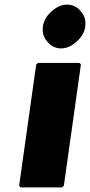

<svg xmlns="http://www.w3.org/2000/svg" viewBox="-20 -806 391 833"><path d="M166 -691C163 -667 169 -644 183 -628L189 -621C202 -606 222 -596 245 -596C267 -596 288 -605 306 -620L307 -621L315 -628C333 -644 347 -667 350 -691C353 -715 347 -738 333 -754L327 -761C314 -776 294 -786 271 -786C249 -786 228 -777 210 -762L209 -761L201 -754C183 -738 169 -715 166 -691ZM63 0 69 7H249L257 0L331 -526L325 -533H145L137 -526Z"/></svg>

Font: Hussar Woodtype
Style: BlkObl
Weight: 900
Foundry: Cannot Into Space Fonts
Version: Version 1.07